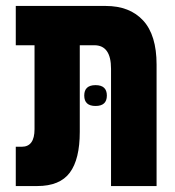

<svg xmlns="http://www.w3.org/2000/svg" viewBox="-20 -625 589 645"><path d="M33 -473H96V-191Q96 -132 53 -132H33V0H105Q181 0 214.5 -45Q248 -90 248 -182V-473H297Q353 -473 353 -394V0H506V-408Q506 -507 461 -556Q416 -605 335 -605H33ZM263 -304Q263 -269 301 -269Q339 -269 339 -304Q339 -339 301 -339Q263 -339 263 -304Z"/></svg>

Font: Noto Sans Hebrew ExtraCondensed Extra
Style: Regular
Weight: 800
Width: 3
Designer: Monotype Design Team
Foundry: Monotype Imaging Inc.
Version: Version 1.902